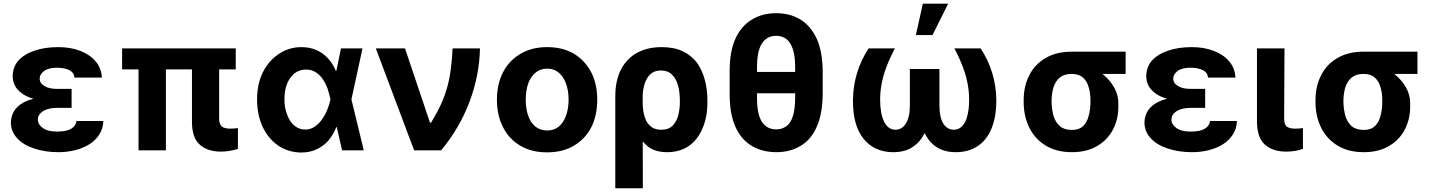

<svg xmlns="http://www.w3.org/2000/svg" viewBox="-20 -805 7672 1028"><path d="M252.9 -286.1Q280.3 -286.1 363.3 -286.1Q363.3 -271.5 363.3 -227.5Q343.8 -227.5 285.2 -227.5Q258.8 -227.5 235.4 -220.7Q211.9 -213.9 197.3 -199.2Q182.6 -185.5 182.6 -163.1Q183.6 -137.7 210 -119.1Q235.4 -100.6 285.2 -100.6Q335.9 -100.6 360.4 -115.2Q385.7 -129.9 389.6 -157.2Q437.5 -157.2 533.2 -157.2Q532.2 -116.2 511.7 -85Q492.2 -53.7 458 -32.2Q424.8 -11.7 382.8 -1Q339.8 9.8 293 9.8Q221.7 9.8 163.1 -9.8Q105.5 -28.3 72.3 -64.5Q39.1 -99.6 38.1 -148.4Q39.1 -177.7 50.8 -202.1Q63.5 -227.5 89.8 -246.1Q115.2 -264.6 156.2 -275.4Q196.3 -286.1 252.9 -286.1ZM363.3 -264.6Q335.9 -264.6 252.9 -264.6Q200.2 -264.6 162.1 -275.4Q123 -286.1 97.7 -304.7Q72.3 -323.2 59.6 -346.7Q47.9 -371.1 47.9 -395.5Q47.9 -446.3 79.1 -481.4Q110.4 -515.6 166 -534.2Q220.7 -552.7 292 -552.7Q356.4 -552.7 408.2 -533.2Q460 -513.7 491.2 -477.5Q522.5 -441.4 525.4 -389.6Q476.6 -389.6 378.9 -389.6Q376 -417 350.6 -429.7Q324.2 -442.4 284.2 -442.4Q239.3 -442.4 215.8 -424.8Q192.4 -407.2 192.4 -383.8Q192.4 -359.4 217.8 -344.7Q242.2 -329.1 285.2 -329.1Q311.5 -329.1 363.3 -329.1Q363.3 -313.5 363.3 -264.6Z M1242.2 -545.9Q1242.2 -517.6 1242.2 -433.6Q1089.8 -433.6 633.8 -433.6Q633.8 -461.9 633.8 -545.9Q786.1 -545.9 1242.2 -545.9ZM868.2 -545.9Q868.2 -409.2 868.2 0Q832 0 721.7 0Q721.7 -136.7 721.7 -545.9Q758.8 -545.9 868.2 -545.9ZM1007.8 -545.9Q1043.9 -545.9 1153.3 -545.9Q1153.3 -452.1 1153.3 -170.9Q1153.3 -149.4 1160.2 -137.7Q1167 -125 1179.7 -121.1Q1192.4 -116.2 1210.9 -116.2Q1223.6 -116.2 1234.4 -117.2Q1246.1 -118.2 1253.9 -119.1Q1253.9 -82 1253.9 -7.8Q1235.4 -2 1212.9 2Q1190.4 6.8 1163.1 6.8Q1091.8 6.8 1049.8 -30.3Q1007.8 -67.4 1007.8 -152.3Q1007.8 -283.2 1007.8 -545.9Z M1591.8 11.7Q1523.4 10.7 1469.7 -25.4Q1417 -61.5 1386.7 -125Q1356.4 -189.5 1356.4 -272.5Q1356.4 -355.5 1387.7 -418.9Q1419.9 -481.4 1473.6 -516.6Q1527.3 -552.7 1593.8 -552.7Q1637.7 -552.7 1673.8 -537.1Q1710 -521.5 1736.3 -492.2Q1762.7 -463.9 1778.3 -424.8Q1793.9 -424.8 1824.2 -424.8Q1833 -386.7 1861.3 -274.4Q1877.9 -206.1 1927.7 0Q1898.4 0 1811.5 0Q1795.9 -68.4 1749 -274.4Q1743.2 -300.8 1734.4 -329.1Q1724.6 -356.4 1709 -379.9Q1693.4 -403.3 1670.9 -418Q1648.4 -432.6 1618.2 -432.6Q1583 -432.6 1556.6 -412.1Q1531.2 -391.6 1516.6 -355.5Q1502.9 -320.3 1502.9 -273.4Q1502.9 -226.6 1517.6 -190.4Q1531.2 -153.3 1555.7 -132.8Q1581.1 -111.3 1614.3 -111.3Q1642.6 -111.3 1665 -127Q1687.5 -141.6 1704.1 -166Q1721.7 -190.4 1732.4 -217.8Q1744.1 -246.1 1749 -271.5Q1767.6 -362.3 1805.7 -545.9Q1835 -545.9 1920.9 -545.9Q1906.2 -476.6 1861.3 -271.5Q1851.6 -234.4 1824.2 -124Q1812.5 -124 1780.3 -124Q1765.6 -85.9 1740.2 -54.7Q1714.8 -24.4 1677.7 -6.8Q1640.6 11.7 1591.8 11.7Z M2197.3 0Q2146.5 -136.7 1992.2 -545.9Q2031.2 -545.9 2148.4 -545.9Q2182.6 -446.3 2282.2 -148.4Q2283.2 -148.4 2288.1 -148.4Q2320.3 -201.2 2341.8 -248Q2362.3 -293.9 2375 -339.8Q2387.7 -385.7 2393.6 -435.5Q2400.4 -485.4 2403.3 -545.9Q2452.1 -545.9 2549.8 -545.9Q2546.9 -401.4 2494.1 -260.7Q2441.4 -120.1 2341.8 0Q2293.9 0 2197.3 0Z M2909.2 10.7Q2826.2 10.7 2766.6 -24.4Q2706.1 -59.6 2673.8 -123Q2640.6 -186.5 2640.6 -270.5Q2640.6 -355.5 2673.8 -418.9Q2706.1 -481.4 2766.6 -516.6Q2826.2 -552.7 2909.2 -552.7Q2992.2 -552.7 3052.7 -517.6Q3112.3 -481.4 3145.5 -418Q3177.7 -355.5 3177.7 -270.5Q3177.7 -186.5 3145.5 -123Q3112.3 -59.6 3051.8 -24.4Q2992.2 10.7 2909.2 10.7ZM2910.2 -106.4Q2947.3 -106.4 2972.7 -127.9Q2998 -149.4 3010.7 -186.5Q3024.4 -223.6 3024.4 -271.5Q3024.4 -319.3 3010.7 -356.4Q2998 -393.6 2972.7 -415Q2947.3 -437.5 2910.2 -437.5Q2872.1 -437.5 2846.7 -415Q2820.3 -393.6 2807.6 -356.4Q2794.9 -319.3 2794.9 -271.5Q2794.9 -223.6 2807.6 -186.5Q2820.3 -149.4 2845.7 -127.9Q2872.1 -106.4 2910.2 -106.4Z M3274.4 203.1Q3274.4 80.1 3274.4 -288.1Q3274.4 -374 3304.7 -432.6Q3335.9 -492.2 3391.6 -522.5Q3447.3 -552.7 3522.5 -552.7Q3589.8 -552.7 3635.7 -530.3Q3682.6 -507.8 3711.9 -468.8Q3740.2 -428.7 3753.9 -377Q3767.6 -325.2 3767.6 -266.6Q3767.6 -263.7 3767.6 -256.8Q3767.6 -176.8 3741.2 -117.2Q3715.8 -56.6 3668 -23.4Q3619.1 9.8 3551.8 9.8Q3488.3 9.8 3449.2 -20.5Q3410.2 -51.8 3387.7 -105.5Q3366.2 -160.2 3353.5 -232.4Q3376 -241.2 3420.9 -257.8Q3420.9 -233.4 3424.8 -207Q3429.7 -180.7 3439.5 -159.2Q3450.2 -137.7 3469.7 -124Q3489.3 -110.4 3520.5 -110.4Q3559.6 -110.4 3581.1 -131.8Q3602.5 -153.3 3611.3 -187.5Q3620.1 -221.7 3620.1 -256.8Q3620.1 -260.7 3620.1 -266.6Q3620.1 -310.5 3610.4 -346.7Q3600.6 -383.8 3578.1 -405.3Q3556.6 -427.7 3517.6 -427.7Q3482.4 -427.7 3460.9 -406.2Q3439.5 -385.7 3429.7 -350.6Q3419.9 -316.4 3420.9 -274.4Q3420.9 -115.2 3421.9 203.1Q3384.8 203.1 3274.4 203.1Z M4321.3 -419.9Q4321.3 -391.6 4321.3 -305.7Q4230.5 -305.7 3959 -305.7Q3959 -335 3959 -419.9Q4049.8 -419.9 4321.3 -419.9ZM4384.8 -424.8Q4384.8 -393.6 4384.8 -299.8Q4383.8 -194.3 4352.5 -125Q4322.3 -56.6 4265.6 -23.4Q4210 9.8 4136.7 9.8Q4062.5 9.8 4005.9 -23.4Q3949.2 -56.6 3918 -125Q3886.7 -194.3 3886.7 -299.8Q3886.7 -341.8 3886.7 -424.8Q3886.7 -530.3 3918 -598.6Q3949.2 -667 4005.9 -700.2Q4061.5 -734.4 4135.7 -734.4Q4209 -734.4 4264.6 -701.2Q4320.3 -667 4352.5 -598.6Q4383.8 -530.3 4384.8 -424.8ZM4237.3 -281.2Q4237.3 -322.3 4237.3 -446.3Q4237.3 -506.8 4224.6 -543Q4211.9 -580.1 4189.5 -596.7Q4167 -613.3 4135.7 -613.3Q4085.9 -613.3 4059.6 -572.3Q4033.2 -532.2 4033.2 -446.3Q4033.2 -391.6 4033.2 -281.2Q4033.2 -192.4 4059.6 -152.3Q4085.9 -112.3 4136.7 -112.3Q4167 -112.3 4189.5 -128.9Q4212.9 -144.5 4224.6 -181.6Q4237.3 -218.8 4237.3 -281.2Z M4630.9 -545.9Q4666 -545.9 4771.5 -545.9Q4743.2 -492.2 4725.6 -445.3Q4708 -398.4 4700.2 -355.5Q4692.4 -312.5 4692.4 -271.5Q4692.4 -196.3 4713.9 -153.3Q4735.4 -110.4 4774.4 -110.4Q4809.6 -110.4 4830.1 -143.6Q4851.6 -177.7 4851.6 -242.2Q4851.6 -306.6 4851.6 -435.5Q4878.9 -435.5 4961.9 -435.5Q4961.9 -390.6 4961.9 -256.8Q4961.9 -175.8 4940.4 -116.2Q4918.9 -55.7 4874 -23.4Q4831.1 9.8 4763.7 9.8Q4697.3 9.8 4648.4 -21.5Q4599.6 -52.7 4572.3 -115.2Q4546.9 -175.8 4546.9 -265.6Q4546.9 -268.6 4546.9 -270.5Q4547.9 -345.7 4569.3 -416Q4590.8 -485.4 4630.9 -545.9ZM5089.8 -545.9Q5125 -545.9 5230.5 -545.9Q5270.5 -485.4 5292 -416Q5313.5 -345.7 5314.5 -270.5Q5314.5 -177.7 5288.1 -115.2Q5261.7 -52.7 5212.9 -21.5Q5164.1 9.8 5097.7 9.8Q5030.3 9.8 4986.3 -23.4Q4942.4 -55.7 4920.9 -116.2Q4899.4 -175.8 4899.4 -256.8Q4899.4 -316.4 4899.4 -435.5Q4926.8 -435.5 5009.8 -435.5Q5009.8 -386.7 5009.8 -242.2Q5009.8 -177.7 5030.3 -143.6Q5051.8 -110.4 5086.9 -110.4Q5113.3 -110.4 5131.8 -129.9Q5150.4 -148.4 5159.2 -184.6Q5168.9 -221.7 5168.9 -271.5Q5168.9 -312.5 5161.1 -355.5Q5153.3 -398.4 5135.7 -445.3Q5118.2 -492.2 5089.8 -545.9ZM4883.8 -617.2Q4892.6 -659.2 4920.9 -785.2Q4955.1 -785.2 5056.6 -785.2Q5035.2 -743.2 4972.7 -617.2Q4950.2 -617.2 4883.8 -617.2Z M5460.9 -258.8Q5460.9 -261.7 5460.9 -269.5Q5460.9 -343.8 5491.2 -402.3Q5520.5 -460.9 5578.1 -494.1Q5635.7 -528.3 5717.8 -528.3Q5729.5 -522.5 5740.2 -505.9Q5751 -489.3 5767.6 -472.7Q5785.2 -456.1 5815.4 -446.3Q5854.5 -433.6 5888.7 -404.3Q5923.8 -375 5946.3 -335Q5968.8 -294.9 5967.8 -249Q5967.8 -245.1 5967.8 -238.3Q5968.8 -168.9 5939.5 -112.3Q5910.2 -55.7 5854.5 -23.4Q5798.8 9.8 5719.7 9.8Q5636.7 9.8 5579.1 -25.4Q5521.5 -60.5 5491.2 -121.1Q5460.9 -182.6 5460.9 -258.8ZM5610.4 -269.5Q5610.4 -266.6 5610.4 -258.8Q5611.3 -217.8 5621.1 -183.6Q5631.8 -149.4 5655.3 -128.9Q5678.7 -109.4 5719.7 -109.4Q5756.8 -109.4 5778.3 -128.9Q5799.8 -149.4 5808.6 -183.6Q5818.4 -217.8 5818.4 -258.8Q5818.4 -262.7 5818.4 -269.5Q5818.4 -307.6 5808.6 -338.9Q5799.8 -371.1 5777.3 -390.6Q5755.9 -409.2 5717.8 -409.2Q5678.7 -409.2 5655.3 -390.6Q5631.8 -371.1 5621.1 -338.9Q5611.3 -307.6 5610.4 -269.5ZM6006.8 -528.3Q6006.8 -499 6006.8 -409.2Q5934.6 -409.2 5717.8 -409.2Q5717.8 -439.5 5717.8 -528.3Q5790 -528.3 6006.8 -528.3Z M6322.3 -286.1Q6349.6 -286.1 6432.6 -286.1Q6432.6 -271.5 6432.6 -227.5Q6413.1 -227.5 6354.5 -227.5Q6328.1 -227.5 6304.7 -220.7Q6281.2 -213.9 6266.6 -199.2Q6252 -185.5 6252 -163.1Q6252.9 -137.7 6279.3 -119.1Q6304.7 -100.6 6354.5 -100.6Q6405.3 -100.6 6429.7 -115.2Q6455.1 -129.9 6459 -157.2Q6506.8 -157.2 6602.5 -157.2Q6601.6 -116.2 6581.1 -85Q6561.5 -53.7 6527.3 -32.2Q6494.1 -11.7 6452.1 -1Q6409.2 9.8 6362.3 9.8Q6291 9.8 6232.4 -9.8Q6174.8 -28.3 6141.6 -64.5Q6108.4 -99.6 6107.4 -148.4Q6108.4 -177.7 6120.1 -202.1Q6132.8 -227.5 6159.2 -246.1Q6184.6 -264.6 6225.6 -275.4Q6265.6 -286.1 6322.3 -286.1ZM6432.6 -264.6Q6405.3 -264.6 6322.3 -264.6Q6269.5 -264.6 6231.4 -275.4Q6192.4 -286.1 6167 -304.7Q6141.6 -323.2 6128.9 -346.7Q6117.2 -371.1 6117.2 -395.5Q6117.2 -446.3 6148.4 -481.4Q6179.7 -515.6 6235.4 -534.2Q6290 -552.7 6361.3 -552.7Q6425.8 -552.7 6477.5 -533.2Q6529.3 -513.7 6560.5 -477.5Q6591.8 -441.4 6594.7 -389.6Q6545.9 -389.6 6448.2 -389.6Q6445.3 -417 6419.9 -429.7Q6393.6 -442.4 6353.5 -442.4Q6308.6 -442.4 6285.2 -424.8Q6261.7 -407.2 6261.7 -383.8Q6261.7 -359.4 6287.1 -344.7Q6311.5 -329.1 6354.5 -329.1Q6380.9 -329.1 6432.6 -329.1Q6432.6 -313.5 6432.6 -264.6Z M6710 -545.9Q6747.1 -545.9 6857.4 -545.9Q6856.4 -452.1 6855.5 -170.9Q6855.5 -137.7 6870.1 -127Q6884.8 -116.2 6913.1 -116.2Q6926.8 -116.2 6937.5 -117.2Q6947.3 -118.2 6956.1 -119.1Q6956.1 -82 6956.1 -7.8Q6936.5 -1 6914.1 2.9Q6890.6 6.8 6866.2 6.8Q6794.9 6.8 6752.9 -30.3Q6710.9 -67.4 6710 -152.3Q6710 -283.2 6710 -545.9Z M7023.4 -258.8Q7023.4 -261.7 7023.4 -269.5Q7023.4 -343.8 7053.7 -402.3Q7083 -460.9 7140.6 -494.1Q7198.2 -528.3 7280.3 -528.3Q7292 -522.5 7302.7 -505.9Q7313.5 -489.3 7330.1 -472.7Q7347.7 -456.1 7377.9 -446.3Q7417 -433.6 7451.2 -404.3Q7486.3 -375 7508.8 -335Q7531.2 -294.9 7530.3 -249Q7530.3 -245.1 7530.3 -238.3Q7531.2 -168.9 7502 -112.3Q7472.7 -55.7 7417 -23.4Q7361.3 9.8 7282.2 9.8Q7199.2 9.8 7141.6 -25.4Q7084 -60.5 7053.7 -121.1Q7023.4 -182.6 7023.4 -258.8ZM7172.9 -269.5Q7172.9 -266.6 7172.9 -258.8Q7173.8 -217.8 7183.6 -183.6Q7194.3 -149.4 7217.8 -128.9Q7241.2 -109.4 7282.2 -109.4Q7319.3 -109.4 7340.8 -128.9Q7362.3 -149.4 7371.1 -183.6Q7380.9 -217.8 7380.9 -258.8Q7380.9 -262.7 7380.9 -269.5Q7380.9 -307.6 7371.1 -338.9Q7362.3 -371.1 7339.8 -390.6Q7318.4 -409.2 7280.3 -409.2Q7241.2 -409.2 7217.8 -390.6Q7194.3 -371.1 7183.6 -338.9Q7173.8 -307.6 7172.9 -269.5ZM7569.3 -528.3Q7569.3 -499 7569.3 -409.2Q7497.1 -409.2 7280.3 -409.2Q7280.3 -439.5 7280.3 -528.3Q7352.5 -528.3 7569.3 -528.3Z"/></svg>

Font: DeepSea
Style: Bold
Weight: 700
Designer: Stem
Version: Version 3.019;git-0a5106e0b